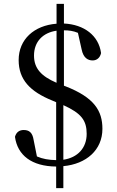

<svg xmlns="http://www.w3.org/2000/svg" viewBox="-20 -842 601 988"><path d="M269 126H306V13C424 2 507 -70 507 -179C507 -271 466 -340 317 -398L309 -401V-686C335 -686 357 -683 381 -673L400 -588C409 -543 433 -531 457 -531C477 -531 495 -544 500 -569C488 -659 413 -716 309 -721V-822H271V-720C155 -711 76 -639 76 -533C76 -432 135 -371 248 -325L269 -316V-18C230 -19 200 -24 170 -37L153 -122C147 -161 129 -173 102 -173C81 -173 64 -163 57 -138C70 -43 143 14 269 15ZM306 -301C399 -259 426 -222 426 -153C426 -81 380 -31 306 -20ZM271 -416C192 -450 155 -490 155 -556C155 -628 201 -674 271 -684Z"/></svg>

Font: Source Han Serif SC Medium
Style: Regular
Weight: 500
Designer: Ryoko NISHIZUKA 西塚涼子 (kana & ideographs); Frank Grießhammer (Latin, Greek & Cyrillic); Wenlong ZHANG 张文龙 (bopomofo); San
Foundry: Adobe
Version: Version 2.003;hotconv 1.1.1;makeotfexe 2.6.0